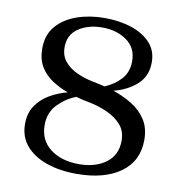

<svg xmlns="http://www.w3.org/2000/svg" viewBox="-79 -764 802 846"><g transform="rotate(10 322.0 -341.0)"><path d="M318 8Q243 8 184 -12.5Q125 -33 91 -72.5Q57 -112 57 -170Q57 -217 79 -250.5Q101 -284 138 -306Q175 -328 218 -339Q179 -353 146 -375Q113 -397 93.5 -430Q74 -463 74 -510Q74 -572 108.5 -611.5Q143 -651 199.5 -670.5Q256 -690 322 -690Q389 -690 443 -672Q497 -654 528.5 -619.5Q560 -585 560 -533Q560 -471 518 -433.5Q476 -396 415 -381Q460 -366 499 -342.5Q538 -319 562.5 -282Q587 -245 587 -191Q587 -96 514.5 -44Q442 8 318 8ZM348 -399Q361 -396 373 -393Q415 -410 444.5 -442Q474 -474 474 -523Q474 -583 429 -615Q384 -647 319 -647Q257 -647 213.5 -618Q170 -589 170 -533Q170 -495 191 -469.5Q212 -444 245.5 -428.5Q279 -413 318 -405ZM143 -180Q143 -112 193 -74Q243 -36 321 -36Q395 -36 442 -71Q489 -106 489 -170Q489 -214 463.5 -242Q438 -270 399.5 -287Q361 -304 320 -312L290 -318Q273 -322 259 -326Q214 -309 178.5 -272.5Q143 -236 143 -180Z"/></g></svg>

Font: Montagu Slab 144pt
Style: Regular
Weight: 400
Designer: Florian Karsten
Foundry: Florian Karsten
Version: Version 1.000; ttfautohint (v1.8.3)